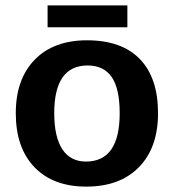

<svg xmlns="http://www.w3.org/2000/svg" viewBox="-20 -689 651 719"><path d="M571.8 -265.1Q571.8 -136.2 500.5 -63.2Q429.2 9.8 303.2 9.8Q178.7 9.8 108.9 -63Q39.1 -135.7 39.1 -265.1Q39.1 -392.6 109.9 -465.3Q180.7 -538.1 306.2 -538.1Q435.5 -538.1 503.7 -467.8Q571.8 -397.5 571.8 -265.1ZM428.2 -265.1Q428.2 -357.4 398.2 -400.6Q368.2 -443.8 308.1 -443.8Q183.1 -443.8 183.1 -265.1Q183.1 -176.3 213.4 -130.1Q243.7 -84 301.8 -84Q428.2 -84 428.2 -265.1ZM158.2 -586.9V-668.9H457V-586.9Z"/></svg>

Font: Libra Sans Modern
Style: Bold
Weight: 700
Foundry: Stefan Peev, Context Ltd
Version: Version 1.000